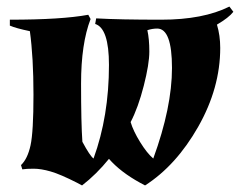

<svg xmlns="http://www.w3.org/2000/svg" viewBox="-20 -550 731 585"><path d="M256 -492Q227 -417 227 -295.5Q227 -174 231 -118Q254 -75 265 -67Q312 -196 312 -352Q312 -464 270 -477L273 -494Q344 -490 471.5 -490Q599 -490 679 -530L691 -514Q677 -496 641 -475Q651 -442 651 -404Q651 -282 584 -164Q517 -46 422 15L407 7Q347 -26 312 -66Q274 -19 230 15L215 7Q164 -19 134.5 -27.5Q105 -36 82.5 -36Q60 -36 48 -34L44 -47Q64 -66 73 -107Q82 -148 82 -261.5Q82 -375 71 -455Q28 -464 10 -472V-490Q168 -490 249 -505ZM429 -458Q435 -431 435 -393Q435 -355 418 -288.5Q401 -222 378 -178Q386 -151 407 -117Q428 -83 447 -67Q504 -223 504 -343Q504 -463 459 -463Q444 -463 429 -458Z"/></svg>

Font: Almendra
Style: Bold Italic
Weight: 700
Italic angle: -12°
Designer: Ana Sanfelippo
Foundry: Ana Sanfelippo
Version: Version 1.004